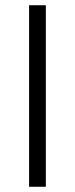

<svg xmlns="http://www.w3.org/2000/svg" viewBox="-20 -713 286 733"><path d="M91 0V-693H155V0Z"/></svg>

Font: Ubuntu Sans Light
Style: Regular
Weight: 300
Designer: Dalton Maag Ltd
Foundry: Dalton Maag Ltd
Version: Version 1.006; ttfautohint (v1.8.4.7-5d5b)